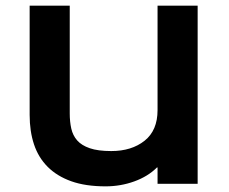

<svg xmlns="http://www.w3.org/2000/svg" viewBox="-20 -650 810 680"><path d="M680 1H538V-57H536Q504 -25 455.5 -7.5Q407 10 354 10Q283 10 232.5 -8Q182 -26 149 -59Q116 -92 100.5 -138.5Q85 -185 85 -243V-630H227V-248Q227 -219 232.5 -194.5Q238 -170 253.5 -152.5Q269 -135 298 -125Q327 -115 374 -115Q446 -115 492 -151.5Q538 -188 538 -260V-630H680Z"/></svg>

Font: TypoPRO Sinkin Sans
Style: 600 SemiBold
Weight: 600
Designer: Keith Bates
Foundry: K-Type
Version: Sinkin Sans (version 1.0)  by Keith Bates   •   © 2014   www